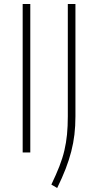

<svg xmlns="http://www.w3.org/2000/svg" viewBox="-20 -760 487 957"><path d="M93 -740H131V0H93ZM236 160Q260 110 276 69Q292 28 301 -10.5Q310 -49 314 -89.5Q318 -130 318 -180V-740H356V-180Q356 -132 351 -89.5Q346 -47 335 -4.5Q324 38 307 82Q290 126 265 177Z"/></svg>

Font: Encode Sans Narrow
Style: Thin
Weight: 250
Designer: Pablo Impallari, Andres Torresi
Foundry: Pablo Impallari, Andres Torresi
Version: Version 1.000; ttfautohint (v1.00) -l 8 -r 50 -G 200 -x 14 -